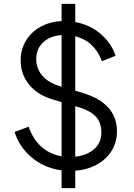

<svg xmlns="http://www.w3.org/2000/svg" viewBox="-20 -865 686 985"><path d="M296 9Q207 -3 142.5 -57.5Q78 -112 55 -188L127 -215Q149 -151 192 -112.5Q235 -74 296 -63V-341L250 -355Q172 -378 129 -431.5Q86 -485 86 -555Q86 -611 113 -656Q140 -701 188 -727.5Q236 -754 296 -757V-845H366V-752Q442 -738 497 -690.5Q552 -643 573 -579L503 -551Q484 -602 449.5 -634.5Q415 -667 366 -679V-400L402 -389Q580 -336 580 -191Q580 -136 553 -92Q526 -48 477.5 -21Q429 6 366 11V100H296ZM284 -424 296 -420V-685Q237 -681 201.5 -648Q166 -615 166 -561Q166 -514 196 -478Q226 -442 284 -424ZM500 -184Q500 -237 471 -267.5Q442 -298 384 -315L366 -320V-61Q427 -68 463.5 -100.5Q500 -133 500 -184Z"/></svg>

Font: Eudoxus Sans
Style: Regular
Weight: 400
Designer: Stijn de Vries
Foundry: tokotype
Version: Version 2.005